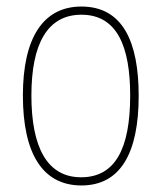

<svg xmlns="http://www.w3.org/2000/svg" viewBox="-20 -557 495 587"><path d="M404 -264C404 -428 356 -537 229 -537C111 -537 50 -440 50 -265C50 -88 110 10 229 10C347 10 404 -87 404 -264ZM76 -265C76 -423 125 -512 229 -512C339 -512 378 -413 378 -265C378 -102 332 -15 228 -15C124 -15 76 -107 76 -265Z"/></svg>

Font: Noto Sans Devanagari Condensed Thin
Style: Regular
Weight: 100
Width: 3
Designer: Jelle Bosma - Monotype Design Team
Foundry: Monotype Imaging Inc.
Version: Version 2.004